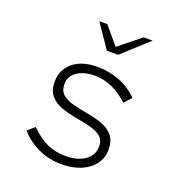

<svg xmlns="http://www.w3.org/2000/svg" viewBox="-129 -805 857 922"><g transform="rotate(20 300.0 -344.0)"><path d="M284 10Q223 10 168 -15Q113 -40 73 -85L109 -116Q153 -73 195 -53.5Q237 -34 290 -34Q353 -34 390 -61Q427 -88 427 -132Q427 -166 405 -183Q383 -200 348 -208.5Q313 -217 273.5 -224Q234 -231 199 -243.5Q164 -256 142 -281.5Q120 -307 120 -352Q120 -413 165 -451Q210 -489 290 -489Q347 -489 400.5 -469.5Q454 -450 498 -406L464 -369Q425 -407 381 -426Q337 -445 295 -445Q237 -445 202.5 -421.5Q168 -398 168 -357Q168 -322 190 -304Q212 -286 247 -277.5Q282 -269 321.5 -262Q361 -255 396 -242.5Q431 -230 453 -204.5Q475 -179 475 -132Q475 -91 451 -58.5Q427 -26 384 -8Q341 10 284 10ZM305 -577 222 -698H263L338 -609L449 -698H495L362 -577Z"/></g></svg>

Font: Red Hat Mono
Style: Italic
Weight: 300
Italic angle: -12°
Monospace: yes
Designer: Pentagram, MCKL
Foundry: Pentagram, MCKL
Version: Version 1.023